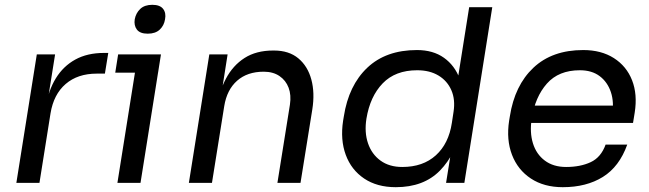

<svg xmlns="http://www.w3.org/2000/svg" viewBox="-20 -760 2699 798"><path d="M144 0H48L133 -534H209L174 -314H170Q181 -384 212 -434.5Q243 -485 293 -512.5Q343 -540 412 -540H430L416 -454H382Q303 -454 253 -411Q203 -368 190 -289Z M564 0H468L553 -534H649ZM637 -458H459L471 -534H649ZM594 -620Q562 -620 549 -637Q536 -654 540 -680Q545 -706 563 -723Q581 -740 613 -740Q645 -740 658 -723Q671 -706 666 -680Q662 -654 644 -637Q626 -620 594 -620Z M861 0H765L850 -534H926L890 -305H878Q890 -378 919 -433Q948 -488 996.5 -519Q1045 -550 1115 -550H1119Q1181 -550 1220 -517.5Q1259 -485 1274 -429.5Q1289 -374 1278 -305L1229 0H1133L1185 -325Q1191 -365 1179.5 -395.5Q1168 -426 1141.5 -444Q1115 -462 1076 -462Q1008 -462 965.5 -424.5Q923 -387 912 -319Z M1625 18Q1547 18 1493.5 -18Q1440 -54 1417 -116.5Q1394 -179 1406 -258L1409 -276Q1429 -405 1506.5 -478.5Q1584 -552 1713 -552Q1780 -552 1825 -520Q1870 -488 1890.5 -433Q1911 -378 1903 -307L1873 -371L1930 -730H2026L1910 0H1834L1872 -237H1900Q1876 -120 1808.5 -51Q1741 18 1625 18ZM1652 -66Q1738 -66 1791.5 -114.5Q1845 -163 1858 -249L1865 -295Q1873 -346 1856 -385Q1839 -424 1802.5 -446Q1766 -468 1714 -468Q1623 -468 1570.5 -413.5Q1518 -359 1503 -267Q1494 -210 1509.5 -164.5Q1525 -119 1561.5 -92.5Q1598 -66 1652 -66Z M2319 18Q2241 18 2186.5 -18Q2132 -54 2108 -116.5Q2084 -179 2096 -258L2099 -276Q2119 -405 2197 -478.5Q2275 -552 2404 -552Q2479 -552 2531.5 -518.5Q2584 -485 2607 -426.5Q2630 -368 2618 -292L2611 -249H2137L2148 -321H2552L2524 -282Q2533 -335 2519 -377Q2505 -419 2472.5 -443.5Q2440 -468 2390 -468Q2302 -468 2253 -412.5Q2204 -357 2190 -267Q2181 -210 2195 -164.5Q2209 -119 2244.5 -92.5Q2280 -66 2333 -66Q2392 -66 2435 -86Q2478 -106 2497 -159H2587Q2554 -67 2485.5 -24.5Q2417 18 2319 18Z"/></svg>

Font: Sora Variable Italic
Style: Regular
Weight: 400
Designer: Jonathan Barnbrook, Julián Moncada
Foundry: Barnbrook Fonts
Version: Version 2.000